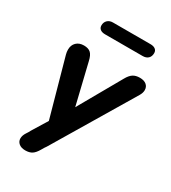

<svg xmlns="http://www.w3.org/2000/svg" viewBox="-211 -800 975 1095"><g transform="rotate(30 276.5 -253.0)"><path d="M76 142Q76 123 89 103L98 89L105 76L167 -25L62 -402Q58 -417 58 -432Q58 -462 76.5 -480Q95 -498 126 -498Q155 -498 170.5 -484Q186 -470 194 -434L258 -168L417 -448Q432 -475 449.5 -486.5Q467 -498 494 -498Q522 -498 537.5 -485Q553 -472 553 -450Q553 -432 541 -412L230 108L221 121L211 138Q195 166 178 177Q161 188 134 188Q107 188 91.5 175Q76 162 76 142ZM154 -647Q154 -668 167.5 -681Q181 -694 203 -694H450Q471 -694 482.5 -685Q494 -676 494 -660Q494 -638 481 -625.5Q468 -613 445 -613H198Q177 -613 165.5 -622Q154 -631 154 -647Z"/></g></svg>

Font: SN Pro Bold
Style: Bold Italic
Weight: 700
Italic angle: -9°
Designer: Tobias Whetton
Foundry: Supernotes
Version: Version 1.003